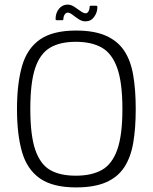

<svg xmlns="http://www.w3.org/2000/svg" viewBox="-20 -809 665 836"><path d="M54 -334Q54 -445 76 -521.5Q98 -598 154 -637Q210 -676 311 -676Q390 -676 441 -653.5Q492 -631 520.5 -588.5Q549 -546 560 -482Q571 -418 571 -334Q571 -250 560 -186.5Q549 -123 520.5 -80Q492 -37 441 -15Q390 7 311 7Q210 7 154 -32Q98 -71 76 -147Q54 -223 54 -334ZM112 -334Q112 -220 133.5 -157Q155 -94 198 -69Q241 -44 310 -44Q379 -44 423.5 -69Q468 -94 490.5 -157Q513 -220 513 -334Q513 -449 490.5 -512.5Q468 -576 423.5 -601.5Q379 -627 310 -627Q241 -627 197.5 -601Q154 -575 133 -512Q112 -449 112 -334ZM227 -721Q222 -721 222 -726Q222 -753 237 -771Q252 -789 275 -789Q289 -789 303.5 -779.5Q318 -770 331 -760.5Q344 -751 353 -751Q360 -751 365 -759Q370 -767 370 -778Q370 -784 374 -784H399Q404 -784 404 -778Q404 -755 390 -735.5Q376 -716 352 -716Q337 -716 322.5 -725.5Q308 -735 296 -744.5Q284 -754 275 -754Q267 -754 261.5 -745.5Q256 -737 256 -726Q256 -721 252 -721Z"/></svg>

Font: Glory Light
Style: Regular
Weight: 300
Version: Version 1.011